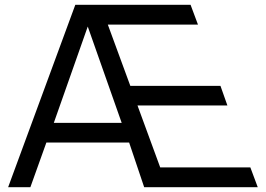

<svg xmlns="http://www.w3.org/2000/svg" viewBox="-20 -783 1112 803"><path d="M107 0H14L295 -763H777L808 -680H431L525 -424H902L931 -342H555L650 -83H1027L1058 0H583L520 -187H174ZM347 -672 205 -269H489Z"/></svg>

Font: Open Sauce One
Style: Regular
Weight: 400
Designer: Alfredo Marco Pradil
Foundry: Creative Sauce Fz LLC
Version: Version 1.477